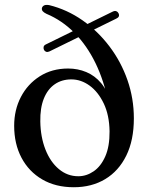

<svg xmlns="http://www.w3.org/2000/svg" viewBox="-20 -754 606 786"><path d="M528 -269.5Q528 -180 497 -117Q466 -54 410.8 -20.8Q355.5 12.5 282 12.5Q207.5 12.5 152.8 -19.5Q98 -51.5 68 -108.2Q38 -165 38 -239Q38 -304 65.5 -357Q93 -410 143 -441.8Q193 -473.5 259 -473.5Q298.5 -473.5 333.2 -459Q368 -444.5 393.8 -414Q419.5 -383.5 431.5 -335.5L423.5 -334Q406 -423.5 371 -495.5Q336 -567.5 285.2 -619Q234.5 -670.5 170 -697.5Q159 -703 154.8 -708.2Q150.5 -713.5 151.5 -720.5Q153 -727.5 160 -731.5Q167 -735.5 181.5 -733Q254.5 -715 317.5 -671Q380.5 -627 428 -564.2Q475.5 -501.5 501.8 -426.2Q528 -351 528 -269.5ZM145 -256.5Q146 -193 166 -142Q186 -91 221 -61.8Q256 -32.5 300.5 -32.5Q334 -32.5 363.5 -52.8Q393 -73 411 -113.8Q429 -154.5 428.5 -216.5Q427.5 -282.5 404.8 -330.2Q382 -378 346.8 -403.5Q311.5 -429 272 -429Q233 -429 204 -409Q175 -389 159.5 -350.5Q144 -312 145 -256.5ZM160 -550Q157 -557 158.8 -563Q160.5 -569 168.5 -572.5L441.5 -706.5Q450 -710.5 456 -708.2Q462 -706 465 -700Q472.5 -685 455.5 -677.5L182.5 -543.5Q175 -540 169 -542Q163 -544 160 -550Z"/></svg>

Font: Fraunces 48pt
Style: Regular
Weight: 400
Version: Version 1.000;[b76b70a41]